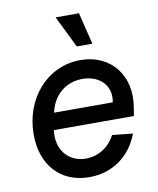

<svg xmlns="http://www.w3.org/2000/svg" viewBox="-83 -793 721 874"><g transform="rotate(-10 277.0 -355.5)"><path d="M260 16C366 16 451 -44 489 -145L394 -155C367 -102 316 -70 259 -70C177 -70 125 -135 137 -223H507L513 -259C539 -405 452 -516 311 -516C159 -516 43 -387 43 -219C43 -76 128 16 260 16ZM423 -301H152C168 -379 227 -430 305 -430C387 -430 438 -374 423 -301ZM306 -580H378L342 -727H234Z"/></g></svg>

Font: Uncut Sans Medium Italic
Style: Regular
Weight: 500
Italic angle: -11°
Designer: Kasper Nordkvist
Foundry: UNCUT.wtf
Version: Version 1.304;Glyphs 3.2 (3246)